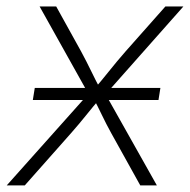

<svg xmlns="http://www.w3.org/2000/svg" viewBox="-37 -562 576 582"><path d="M62.5 -258.8 68.4 -295.4H449.2L443.4 -258.8ZM-16.6 0 246.1 -294.4 240.2 -261.2 83 -542.5H133.3L209 -405.8Q225.6 -375 239.5 -346.2Q253.4 -317.4 268.6 -289.1H246.1Q270.5 -317.4 293.5 -346.2Q316.4 -375 343.3 -405.8L464.4 -542.5H519L268.6 -259.8L273.9 -292.5L438.5 0H388.2L300.3 -158.2Q284.7 -186.5 272 -213.1Q259.3 -239.7 245.6 -265.6H268.1Q245.6 -239.7 224.4 -213.1Q203.1 -186.5 178.2 -158.2L38.1 0Z"/></svg>

Font: Inter 16pt ExtraLight
Style: Italic
Weight: 250
Italic angle: -9.3988°
Version: Version 4.001;git-66647c0bb